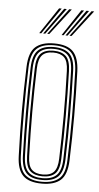

<svg xmlns="http://www.w3.org/2000/svg" viewBox="-54 -794 432 835"><g transform="rotate(5 161.5 -377.0)"><path d="M161.5 6Q104.2 6 78.4 -20.1Q52.5 -46.2 50.8 -105.5Q47.2 -205.5 47.2 -299.4Q47.2 -393.2 50.8 -494.8Q53 -557.2 80.5 -581.6Q108 -606 161.5 -606Q219.5 -606 244.9 -579.5Q270.2 -553 272.5 -493.8Q275.8 -394.2 275.9 -300Q276 -205.8 272.5 -104.8Q270.2 -42.8 242.8 -18.4Q215.2 6 161.5 6ZM161.5 -2Q209 -2 235.1 -23.8Q261.2 -45.5 263.2 -104.8Q266.8 -206 266.8 -298.8Q266.8 -391.5 263.2 -493.2Q261.5 -547.5 238.5 -572.8Q215.5 -598 161.5 -598Q110.5 -598 86 -574.2Q61.5 -550.5 59.5 -492.2Q56.5 -402 56.4 -306.2Q56.2 -210.5 59.8 -105Q61.8 -46.5 87.4 -24.2Q113 -2 161.5 -2ZM161.5 -9.8Q113.5 -9.8 92 -32.5Q70.5 -55.2 68.8 -107.5Q65.8 -197 65.5 -295Q65.2 -393 68.8 -492.5Q70.5 -546.5 93 -568.4Q115.5 -590.2 161.5 -590.2Q206.2 -590.2 229.4 -569.1Q252.5 -548 254.2 -494.2Q257.2 -397.2 257.5 -302.5Q257.8 -207.8 254.5 -107Q252.5 -53.5 230.1 -31.6Q207.8 -9.8 161.5 -9.8ZM161.5 -17.8Q203 -17.8 223.2 -37.8Q243.5 -57.8 245.2 -107.2Q248.2 -195.2 248.4 -292.2Q248.5 -389.2 245.2 -492Q243.8 -542.2 223.2 -562.2Q202.8 -582.2 161.5 -582.2Q120 -582.2 99.8 -562.1Q79.5 -542 77.8 -492.2Q75 -404.8 74.8 -308Q74.5 -211.2 77.8 -107.2Q79.5 -56.8 100.4 -37.2Q121.2 -17.8 161.5 -17.8ZM161.5 -25.8Q126.2 -25.8 107.2 -43.2Q88.2 -60.8 87 -107.5Q80.5 -298.2 87 -491.8Q88.2 -536.8 106.2 -555.5Q124.2 -574.2 161.5 -574.2Q197 -574.2 215.9 -556.5Q234.8 -538.8 236.2 -492Q239.2 -397.2 239.4 -300.5Q239.5 -203.8 236.2 -107.8Q234.8 -62.2 216.5 -44Q198.2 -25.8 161.5 -25.8ZM161.5 -33.8Q195 -33.8 210.4 -51Q225.8 -68.2 227 -108Q230 -199 230.2 -293.6Q230.5 -388.2 227 -491.8Q225.8 -534 209.4 -550.1Q193 -566.2 161.5 -566.2Q127.8 -566.2 112.5 -548.8Q97.2 -531.2 96 -491.2Q92.8 -393.8 92.8 -302Q92.8 -210.2 96 -107.8Q97.2 -66 113.6 -49.9Q130 -33.8 161.5 -33.8ZM93 -645 169.8 -759.8H181L101.8 -645ZM110.2 -645 191.8 -759.8H203.2L119.2 -645ZM127.8 -645 214 -759.8H225.2L136.8 -645ZM190.5 -645 267 -759.8H278.5L199.2 -645ZM207.8 -645 289.2 -759.8H300.5L216.8 -645ZM225.2 -645 311.5 -759.8H322.8L234.2 -645Z"/></g></svg>

Font: Big Shoulders Inline Display Light
Style: Regular
Weight: 300
Designer: Patric King
Foundry: XO Type Co
Version: Version 1.000